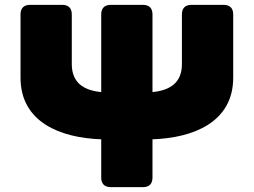

<svg xmlns="http://www.w3.org/2000/svg" viewBox="-20 -770 1044 790"><path d="M900.4 -750H767.6C742.2 -750 728.5 -736.3 728.5 -710.9V-506.3C728.5 -430.2 680.7 -398.4 607.4 -391.1V-710.9C607.4 -736.3 593.8 -750 568.4 -750H435.5C410.2 -750 396.5 -736.3 396.5 -710.9V-391.1C323.2 -398.4 275.4 -430.2 275.4 -506.3V-710.9C275.4 -736.3 261.7 -750 236.3 -750H103.5C78.1 -750 64.5 -736.3 64.5 -710.9V-450.2C64.5 -267.1 228.5 -202.6 396.5 -196.8V-39.1C396.5 -13.7 410.2 0 435.5 0H568.4C593.8 0 607.4 -13.7 607.4 -39.1V-196.8C775.4 -202.6 939.5 -267.1 939.5 -450.2V-710.9C939.5 -736.3 925.8 -750 900.4 -750Z"/></svg>

Font: Gyrotrope Black
Style: Regular
Weight: 900
Designer: David Moles
Version: Version 1.003;Glyphs 3.3.1 (3343)